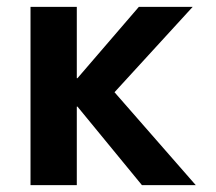

<svg xmlns="http://www.w3.org/2000/svg" viewBox="-20 -540 630 560"><path d="M206 -312 385 -520H542L314 -271L551 0H394L206 -229H204V0H69V-520H204V-312Z"/></svg>

Font: Mplus 1p Bold
Style: Bold
Weight: 700
Version: Version 1.061